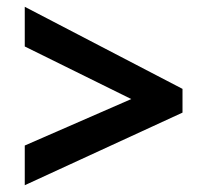

<svg xmlns="http://www.w3.org/2000/svg" viewBox="-20 -616 610 566"><path d="M53 -70V-187L367 -324L53 -479V-596L518 -354V-284Z"/></svg>

Font: Noto Sans Gujarati
Style: Regular
Weight: 400
Designer: Jelle Bosma - Monotype Design Team, Universal Thirst
Foundry: Monotype Imaging Inc.
Version: Version 2.102